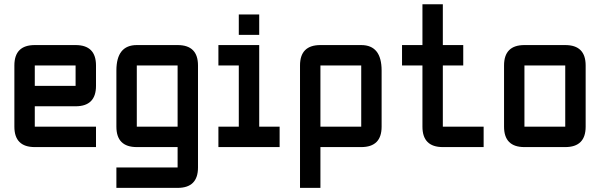

<svg xmlns="http://www.w3.org/2000/svg" viewBox="-20 -704 2872 919"><path d="M146.5 -488.3H341.8Q439.5 -488.3 439.5 -390.6V-293Q439.5 -195.3 341.8 -195.3H146.5V-97.7H439.5V0H146.5Q48.8 0 48.8 -97.7V-390.6Q48.8 -488.3 146.5 -488.3ZM341.8 -390.6H146.5V-293H341.8Z M830.1 195.3H537.1V97.7H830.1V0H634.8Q537.1 0 537.1 -97.7V-366.2Q537.1 -488.3 634.8 -488.3H830.1Q927.7 -488.3 927.7 -390.6V97.7Q927.7 195.3 830.1 195.3ZM634.8 -97.7H830.1V-390.6H634.8Z M1123 -537.1V-634.8H1220.7V-537.1ZM1025.4 0V-97.7H1123V-390.6H1025.4V-488.3H1220.7V-97.7H1318.4V0Z M1416 -390.6Q1416 -488.3 1513.7 -488.3H1709Q1806.6 -488.3 1806.6 -366.2V-97.7Q1806.6 0 1709 0H1513.7V195.3H1416ZM1709 -390.6H1513.7V-97.7H1709Z M2099.6 0Q2002 0 2002 -97.7V-390.6H1904.3V-488.3H2002V-683.6H2099.6V-488.3H2197.3V-390.6H2099.6V-97.7H2294.9V0Z M2685.5 0H2490.2Q2392.6 0 2392.6 -97.7V-390.6Q2392.6 -488.3 2490.2 -488.3H2685.5Q2783.2 -488.3 2783.2 -390.6V-97.7Q2783.2 0 2685.5 0ZM2685.5 -97.7V-390.6H2490.2V-97.7Z"/></svg>

Font: BabelStone Runic Berhtwald
Style: Regular
Weight: 400
Designer: Andrew West
Foundry: BabelStone
Version: Version 7.004;November 9, 2023